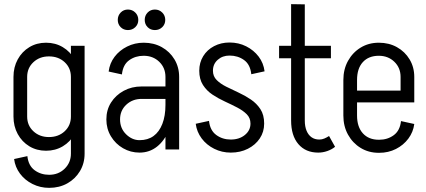

<svg xmlns="http://www.w3.org/2000/svg" viewBox="-20 -721 2053 926"><path d="M322 20V-500H388V20ZM45 -159V-350H111V-159ZM111 -350H45Q45 -397 65.5 -434.5Q86 -472 121.5 -493.5Q157 -515 202 -515L216 -449Q171 -449 141 -421Q111 -393 111 -350ZM360 -350H322Q322 -393 292 -421Q262 -449 216 -449L202 -515Q247 -515 283 -493.5Q319 -472 339.5 -434.5Q360 -397 360 -350ZM111 -159Q111 -116 141 -88Q171 -60 216 -60L202 6Q157 6 121.5 -15.5Q86 -37 65.5 -74.5Q45 -112 45 -159ZM360 -159Q360 -112 339.5 -74.5Q319 -37 283 -15.5Q247 6 202 6L216 -60Q262 -60 292 -88Q322 -116 322 -159ZM388 20Q388 67 365.5 104.5Q343 142 304.5 163.5Q266 185 217 185V122Q262 122 292 92.5Q322 63 322 20ZM112 32Q117 78 147 100Q177 122 217 122V185Q174 185 137 166.5Q100 148 76.5 116.5Q53 85 48 46Z M778 0V-350H844V0ZM653 15V-45Q693 -45 720.5 -65Q748 -85 763 -123.5Q778 -162 778 -215H816Q816 -147 795 -95Q774 -43 737.5 -14Q701 15 653 15ZM653 15Q610 15 573.5 -6Q537 -27 515 -63.5Q493 -100 493 -145H559Q559 -102 588 -73.5Q617 -45 653 -45ZM493 -145Q493 -191 515.5 -226.5Q538 -262 576.5 -283Q615 -304 663 -304V-244Q619 -244 589 -216Q559 -188 559 -145ZM663 -244V-304H831V-244ZM778 -215V-351H816V-215ZM844 -350H778Q778 -394 748 -423Q718 -452 673 -452V-515Q722 -515 760.5 -493.5Q799 -472 821.5 -434.5Q844 -397 844 -350ZM568 -362 504 -376Q509 -416 532.5 -447Q556 -478 593 -496.5Q630 -515 673 -515V-452Q633 -452 603 -430.5Q573 -409 568 -362ZM597 -576Q576 -576 562 -590Q548 -604 548 -625Q548 -646 562 -660.5Q576 -675 597 -675Q618 -675 632.5 -660.5Q647 -646 647 -625Q647 -604 632.5 -590Q618 -576 597 -576ZM727 -576Q706 -576 692 -590Q678 -604 678 -625Q678 -646 692 -660.5Q706 -675 727 -675Q748 -675 762.5 -660.5Q777 -646 777 -625Q777 -604 762.5 -590Q748 -576 727 -576Z M1188 -125Q1188 -152 1170 -170Q1152 -188 1124 -202.5Q1096 -217 1064.5 -231.5Q1033 -246 1005 -264.5Q977 -283 959 -311Q941 -339 941 -380Q941 -380 947.5 -380Q954 -380 964 -380Q974 -380 984 -380Q994 -380 1000.5 -380Q1007 -380 1007 -380Q1007 -353 1025 -335Q1043 -317 1071 -303Q1099 -289 1130.5 -274.5Q1162 -260 1190 -241Q1218 -222 1236 -194.5Q1254 -167 1254 -125Q1254 -125 1247.5 -125Q1241 -125 1231 -125Q1221 -125 1211 -125Q1201 -125 1194.5 -125Q1188 -125 1188 -125ZM1093 15V-48Q1134 -48 1161 -70Q1188 -92 1188 -125H1254Q1254 -85 1233 -53.5Q1212 -22 1175.5 -3.5Q1139 15 1093 15ZM941 -380Q941 -419 960 -450Q979 -481 1012.5 -498.5Q1046 -516 1087 -516V-453Q1053 -453 1030 -432.5Q1007 -412 1007 -380ZM988 -138Q993 -92 1023 -70Q1053 -48 1093 -48V15Q1050 15 1013 -3.5Q976 -22 952.5 -53.5Q929 -85 924 -124ZM1192 -363Q1187 -410 1157 -431.5Q1127 -453 1087 -453V-516Q1131 -516 1167.5 -497.5Q1204 -479 1227.5 -448Q1251 -417 1256 -377Z M1384 -139V-701L1450 -700V-139ZM1326 -440V-500H1576V-440ZM1384 -140H1450Q1450 -111 1458.5 -90.5Q1467 -70 1482.5 -59Q1498 -48 1520 -48L1515 15Q1454 15 1419 -26Q1384 -67 1384 -140ZM1567 -65 1596 -13Q1580 0 1558.5 7.5Q1537 15 1515 15L1520 -48Q1533 -48 1544.5 -53Q1556 -58 1567 -65Z M1642 -227V-284H1978V-227ZM1806 16V-47H1810V16ZM1636 -164V-335H1702V-164ZM1912 -284V-350H1978V-284ZM1978 -350H1912Q1912 -394 1882 -423Q1852 -452 1807 -452V-515Q1856 -515 1894.5 -493.5Q1933 -472 1955.5 -434.5Q1978 -397 1978 -350ZM1914 -137 1978 -123Q1973 -84 1949.5 -52.5Q1926 -21 1889.5 -2.5Q1853 16 1809 16V-47Q1849 -47 1879 -69Q1909 -91 1914 -137ZM1636 -335Q1636 -387 1658.5 -427.5Q1681 -468 1719.5 -491.5Q1758 -515 1807 -515V-452Q1758 -452 1730 -421.5Q1702 -391 1702 -335ZM1636 -164H1702Q1702 -109 1730 -78Q1758 -47 1807 -47V16Q1758 16 1719.5 -7.5Q1681 -31 1658.5 -71.5Q1636 -112 1636 -164Z"/></svg>

Font: Akshar Light
Style: Regular
Weight: 300
Designer: Tall Chai
Foundry: Tall Chai
Version: Version 1.100